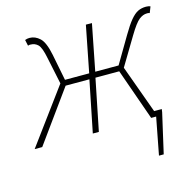

<svg xmlns="http://www.w3.org/2000/svg" viewBox="-98 -586 868 858"><g transform="rotate(-15 336.0 -157.0)"><path d="M534 172 567 0H554L560 -26H600L598 -12L556 172ZM5 0 192 -254 166 -378Q156 -429 142 -442.5Q128 -456 108 -456Q104 -456 102 -456Q100 -456 96 -454L90 -482Q100 -486 111 -486Q137 -486 158.5 -466Q180 -446 192 -386L216 -264H328L370 -478H398L356 -264H464L536 -386Q560 -427 578 -448.5Q596 -470 612.5 -478Q629 -486 650 -486Q656 -486 661.5 -485Q667 -484 670 -482L659 -454Q654 -456 651.5 -456Q649 -456 646 -456Q628 -456 610 -442Q592 -428 562 -378L484 -248L574 0H544L460 -238H350L302 0H274L322 -238H212L40 0Z"/></g></svg>

Font: Source Sans 3 VF
Style: Italic
Weight: 200
Italic angle: -11°
Designer: Paul D. Hunt
Foundry: Adobe Systems Incorporated
Version: Version 3.042;hotconv 1.0.118;makeotfexe 2.5.65603